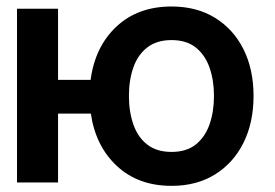

<svg xmlns="http://www.w3.org/2000/svg" viewBox="-20 -573 865 603"><path d="M162.3 -545.5V-322.1H264.6Q278.4 -426.5 345.7 -489.5Q413 -552.6 518.8 -552.6Q597.7 -552.6 655.4 -517Q713.1 -481.5 744.7 -418.3Q776.3 -355.1 776.3 -271.7Q776.3 -188.2 744.7 -124.6Q713.1 -61.1 655.4 -25.2Q597.7 10.7 518.8 10.7Q414.1 10.7 347.1 -51.7Q280.2 -114 265.3 -216.3H162.3V0H33.4V-545.5ZM518.8 -95.9Q565.7 -95.9 595 -119.3Q624.3 -142.8 638.1 -182.5Q652 -222.3 652 -271.7Q652 -321 638.1 -360.6Q624.3 -400.2 595 -423.7Q565.7 -447.1 518.8 -447.1Q471.9 -447.1 442.3 -423.8Q412.6 -400.6 398.8 -361Q384.9 -321.4 384.9 -271.7Q384.9 -222.3 398.8 -182.4Q412.6 -142.4 442.3 -119.1Q471.9 -95.9 518.8 -95.9Z"/></svg>

Font: Inter Zeller Semi Bold
Style: Regular
Weight: 600
Designer: Rasmus Andersson; Joe Bland
Foundry: zeller
Version: Version 3.015;git-dec3a8cb1